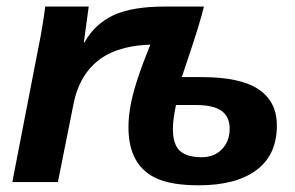

<svg xmlns="http://www.w3.org/2000/svg" viewBox="-20 -548 887 578"><path d="M476.6 -528.3H593.8Q583.5 -482.4 542.5 -361.3L527.3 -315.9H586.9Q703.6 -315.9 758.5 -279.1Q813.5 -242.2 813.5 -169.9Q813.5 -82 752.2 -36.1Q690.9 9.8 578.6 9.8Q500 9.8 455.1 -9.3Q366.7 -46.9 366.7 -165Q366.7 -194.3 372.6 -228Q378.4 -261.7 392.8 -306.4Q407.2 -351.1 432.6 -413.6Q354 -411.1 301.3 -382.8Q221.7 -338.4 201.2 -234.4L154.3 0H17.1L95.7 -405.3Q102.5 -438 107.4 -469.2Q112.3 -496.6 116.2 -528.3H247.1Q236.3 -448.2 232.4 -420.4H234.4Q265.1 -475.6 321.3 -502Q377.4 -528.3 476.6 -528.3ZM500.5 -160.2Q500.5 -112.8 521.7 -93.8Q543 -74.7 587.4 -74.7Q625 -74.7 648.2 -98.9Q671.4 -123 671.4 -160.6Q671.4 -195.8 647.5 -213.9Q623.5 -231.9 567.4 -231.9H509.8Q500.5 -188.5 500.5 -160.2Z"/></svg>

Font: Arimo
Style: Bold Italic
Weight: 700
Italic angle: -12°
Designer: Steve Matteson
Foundry: Monotype Imaging Inc.
Version: Version 1.33